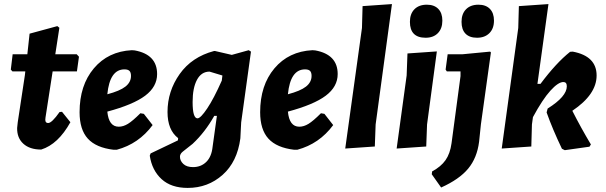

<svg xmlns="http://www.w3.org/2000/svg" viewBox="-20 -724 2969 941"><path d="M182 9Q126 9 94.5 -19.5Q63 -48 64 -97L67 -125L102 -356L104 -374H41L33 -383L42 -458H114L125 -559L261 -596L271 -588L251 -458H356L367 -446L357 -374H238L203 -148L202 -137Q202 -121 216 -121Q234 -121 272 -175L284 -176L325 -125Q265 -17 182 9Z M728 -111Q660 -19 552 10H537Q451 0 410.5 -44.5Q370 -89 370 -174Q370 -306 440 -389Q510 -472 626 -478L640 -477Q750 -457 750 -361Q750 -299 691.5 -255Q633 -211 506 -177Q513 -103 562 -103Q584 -103 607 -117Q630 -131 668 -169L685 -166ZM590 -384Q518 -384 506 -262Q567 -278 594.5 -299.5Q622 -321 622 -352Q622 -369 614.5 -376.5Q607 -384 590 -384Z M1034 -474 1116 -455 1199 -478 1210 -471 1162 -124 1158 -46Q1143 69 1071 133Q999 197 900 197Q819 197 772 154Q725 111 714 39L718 28L852 -36L853 -47Q801 -87 801 -175Q801 -277 860.5 -361Q920 -445 1029 -474ZM924 -224Q924 -144 948 -144Q963 -144 995.5 -192.5Q1028 -241 1067 -329L1070 -354L1007 -373Q967 -373 945.5 -333Q924 -293 924 -224ZM926 95Q965 95 991 69.5Q1017 44 1022 -5L1043 -156H1030Q985 -76 924 -19L876 19Q862 30 862 44Q862 64 878.5 79.5Q895 95 926 95Z M1613 -111Q1545 -19 1437 10H1422Q1336 0 1295.5 -44.5Q1255 -89 1255 -174Q1255 -306 1325 -389Q1395 -472 1511 -478L1525 -477Q1635 -457 1635 -361Q1635 -299 1576.5 -255Q1518 -211 1391 -177Q1398 -103 1447 -103Q1469 -103 1492 -117Q1515 -131 1553 -169L1570 -166ZM1475 -384Q1403 -384 1391 -262Q1452 -278 1479.5 -299.5Q1507 -321 1507 -352Q1507 -369 1499.5 -376.5Q1492 -384 1475 -384Z M1901 -704 1821 -114 1817 -6 1672 4 1754 -587 1757 -694Z M2072 -701Q2108 -701 2128 -680.5Q2148 -660 2148 -623Q2148 -584 2126 -561.5Q2104 -539 2066 -539Q1989 -539 1989 -617Q1989 -656 2011 -678.5Q2033 -701 2072 -701ZM2121 -472 2073 -114 2069 -6 1924 4 1973 -354 1977 -462Z M2325 -701Q2361 -701 2381 -680.5Q2401 -660 2401 -623Q2401 -584 2378.5 -561.5Q2356 -539 2318 -539Q2281 -539 2261.5 -559Q2242 -579 2242 -617Q2242 -656 2264 -678.5Q2286 -701 2325 -701ZM2382 -471 2386 -467 2337 -115 2328 -29Q2318 50 2274.5 102.5Q2231 155 2142 195L2096 130L2098 116Q2141 93 2163.5 61Q2186 29 2193 -22L2237 -351V-374H2170L2164 -383L2174 -458H2246Z M2787 -471Q2904 -449 2904 -354Q2904 -261 2785 -181Q2827 -98 2876 -16L2869 -5L2748 12L2734 5Q2688 -91 2659 -173L2664 -192Q2758 -251 2758 -301Q2758 -322 2741 -322Q2716 -322 2677.5 -279.5Q2639 -237 2592 -150L2587 -114L2584 -6L2439 4L2520 -587L2523 -694L2668 -704L2614 -313H2629Q2706 -416 2774 -470Z"/></svg>

Font: Alegreya Sans SC ExtraBold
Style: Italic
Weight: 800
Italic angle: -7°
Designer: Juan Pablo del Peral
Foundry: Huerta Tipografica
Version: Version 2.007